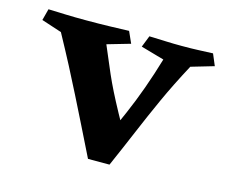

<svg xmlns="http://www.w3.org/2000/svg" viewBox="-70 -511 719 612"><g transform="rotate(15 289.5 -205.0)"><path d="M286 -419 303 -381 227 -359Q243 -322 254 -295.5Q265 -269 276.5 -244.5Q288 -220 303.5 -190.5Q319 -161 343 -118Q345 -108 336 -87.5Q327 -67 313.5 -44.5Q300 -22 286.5 -6.5Q273 9 265 9Q238 -46 215.5 -91Q193 -136 172.5 -177Q152 -218 129 -262Q106 -306 77 -359L10 -381L20 -419Q50 -418 78.5 -417Q107 -416 145 -416Q187 -416 223 -417Q259 -418 286 -419ZM563 -419 579 -381 504 -359Q466 -288 439.5 -229.5Q413 -171 389 -114Q365 -57 336 9H265Q307 -77 345.5 -165.5Q384 -254 415 -359L338 -381L353 -419Q385 -418 409.5 -417Q434 -416 460 -416Q494 -416 515 -417Q536 -418 563 -419Z"/></g></svg>

Font: Ruwudu
Style: Bold
Weight: 700
Designer: Becca Hirsbrunner Spalinger
Foundry: SIL International
Version: Version 3.000